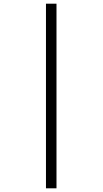

<svg xmlns="http://www.w3.org/2000/svg" viewBox="-20 -780 556 1040"><path d="M229 240V-760H286V240Z"/></svg>

Font: Noto Serif Khmer SemiCondensed
Style: Regular
Weight: 400
Width: 4
Designer: Danh Hong and the Monotype Design Team
Foundry: Monotype Imaging Inc.
Version: Version 2.004